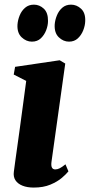

<svg xmlns="http://www.w3.org/2000/svg" viewBox="-20 -816 396 846"><path d="M128.5 10.5Q100 10.5 79.2 2.2Q58.5 -6 48.2 -21.5Q38 -37 41 -59Q43 -76 47 -104.2Q51 -132.5 56.2 -170.2Q61.5 -208 67.8 -253.8Q74 -299.5 81 -351.5Q88 -403.5 95.5 -459.5L40.5 -487.5L46.5 -521.5L243 -550.5L267.5 -536L207 -104Q204.5 -86 208.8 -77.8Q213 -69.5 223.5 -69.5Q233 -69.5 243 -74.5Q253 -79.5 268.5 -92L281.5 -61Q272.5 -49.5 252.8 -32.5Q233 -15.5 202 -2.5Q171 10.5 128.5 10.5ZM120.5 -632.5Q95.5 -632.5 75.2 -651.8Q55 -671 57 -707.5Q58.5 -728 66.8 -748.2Q75 -768.5 90.8 -782Q106.5 -795.5 129.5 -795.5Q154 -795.5 173 -777.8Q192 -760 191.5 -723.5Q191.5 -704 183.5 -683Q175.5 -662 160 -647.2Q144.5 -632.5 120.5 -632.5ZM284 -632.5Q259 -632.5 239 -651.8Q219 -671 221 -708Q222.5 -728 230.8 -748.2Q239 -768.5 254.5 -782Q270 -795.5 293 -795.5Q318 -795.5 337.5 -777.2Q357 -759 355.5 -723Q355 -703.5 346.8 -682.5Q338.5 -661.5 323 -647Q307.5 -632.5 284 -632.5Z"/></svg>

Font: Merriweather 60pt Black
Style: Italic
Weight: 900
Italic angle: -7.8°
Version: Version 2.101